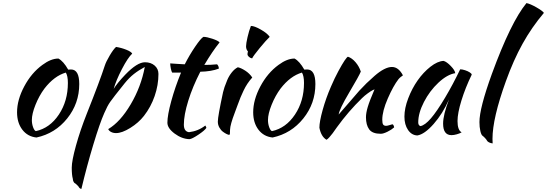

<svg xmlns="http://www.w3.org/2000/svg" viewBox="-20 -850 3521 1236"><path d="M214.8 35.2Q157.7 29.3 123.8 -15.1Q89.8 -59.6 89.8 -127Q89.8 -207 136 -293.7Q182.1 -380.4 252.9 -432.1Q308.1 -473.1 356 -473.1Q388.2 -456.1 418.9 -401.9Q421.9 -401.9 428 -402.3Q434.1 -402.8 437 -402.8Q490.2 -402.8 490.2 -309.1Q490.2 -184.1 412.6 -87.4Q335 9.3 214.8 35.2ZM266.1 -279.8Q231.9 -233.9 208.5 -175.5Q185.1 -117.2 185.1 -77.1Q185.1 -52.7 193.1 -30.8Q201.2 -8.8 210.9 -5.9Q300.8 -25.4 358.9 -112.5Q417 -199.7 417 -315.9Q417 -361.3 403.8 -382.8Q328.6 -360.8 266.1 -279.8Z M464.8 331.1Q459 329.6 454.1 321Q449.2 312.5 448.7 300.8Q441.9 276.9 441.9 229Q441.9 185.5 469 87.4Q496.1 -10.7 539.1 -119.1Q624 -332.5 654.8 -428.2Q662.6 -452.6 686.3 -492.7Q710 -532.7 727.1 -547.9Q761.7 -542.5 793.2 -529.8Q824.7 -517.1 831.1 -504.9Q803.2 -479 764.9 -405.3Q726.6 -331.5 711.9 -277.8Q733.9 -314.5 787.1 -370.1Q863.3 -449.2 913.1 -449.2Q951.2 -449.2 975.6 -428Q1000 -406.7 1000 -374Q1000 -302.2 975.6 -231.7Q951.2 -161.1 906.7 -104Q872.1 -59.6 818.6 -26.4Q765.1 6.8 727.1 6.8Q709 6.8 695.1 -0.5Q681.2 -7.8 676.8 -19Q754.4 -64.9 821.3 -178.2Q888.2 -291.5 912.1 -418.9Q872.1 -397.5 841.8 -373.5Q811.5 -349.6 782.7 -314Q708.5 -221.7 689.5 -194.3Q670.4 -167 650.9 -121.1Q622.6 -57.6 580.8 80.6Q539.1 218.8 503.9 366.2Q492.2 364.7 484.9 350.1Q469.2 333.5 464.8 331.1Z M1145.5 -382.8H1088.4Q1084 -388.7 1079.8 -408.4Q1075.7 -428.2 1075.7 -441.9Q1089.8 -440.9 1122.1 -438.7Q1154.3 -436.5 1169.4 -436Q1199.2 -495.1 1236.1 -549.3Q1272.9 -603.5 1289.6 -612.8Q1310.5 -612.8 1347.2 -600.6Q1383.8 -588.4 1393.6 -577.1Q1346.7 -519 1295.4 -432.1Q1340.3 -432.1 1377.4 -436Q1388.7 -424.8 1388.7 -408.2Q1339.8 -389.6 1269.5 -388.2Q1220.2 -292.5 1191.9 -201.2Q1163.6 -109.9 1163.6 -47.9Q1163.6 -3.4 1196.8 1Q1256.3 -6.3 1301.8 -42Q1307.1 -33.2 1308.6 -26.9Q1297.4 -9.8 1256.8 17.3Q1216.3 44.4 1199.7 45.9Q1150.4 44.4 1104 9.8Q1057.6 -24.9 1057.6 -60.1Q1057.6 -108.4 1082.5 -199.2Q1107.4 -290 1145.5 -382.8Z M1382.3 -66.9Q1382.3 -100.6 1416 -256.8Q1419.4 -271 1425.5 -289.6Q1431.6 -308.1 1442.9 -334.7Q1454.1 -361.3 1472.2 -384Q1490.2 -406.7 1511.2 -417Q1531.7 -412.6 1559.1 -395Q1586.4 -377.4 1604 -351.1Q1586.4 -331.5 1572.8 -311Q1559.1 -290.5 1547.4 -265.6Q1535.6 -240.7 1528.6 -223.6Q1521.5 -206.5 1509.5 -173.6Q1497.6 -140.6 1491.2 -124Q1461.9 -47.4 1460.9 -15.1Q1460.9 4.9 1460 11.5Q1459 18.1 1455.1 18.1Q1450.2 18.1 1439.2 12.9Q1428.2 7.8 1415 -2Q1401.9 -11.7 1392.1 -29.1Q1382.3 -46.4 1382.3 -66.9ZM1573.2 -501Q1573.2 -507.3 1576.2 -519Q1564 -531.2 1564 -551.8Q1564 -569.8 1573.5 -611.1Q1583 -652.3 1595.2 -683.1Q1618.2 -683.1 1659.7 -659.2Q1701.2 -635.3 1716.3 -612.8Q1693.4 -591.3 1651.9 -540.8Q1610.4 -490.2 1603 -474.1Q1590.8 -476.1 1582 -484.4Q1573.2 -492.7 1573.2 -501Z M1734.9 35.2Q1677.7 29.3 1643.8 -15.1Q1609.9 -59.6 1609.9 -127Q1609.9 -207 1656 -293.7Q1702.1 -380.4 1772.9 -432.1Q1828.1 -473.1 1876 -473.1Q1908.2 -456.1 1939 -401.9Q1941.9 -401.9 1948 -402.3Q1954.1 -402.8 1957 -402.8Q2010.3 -402.8 2010.3 -309.1Q2010.3 -184.1 1932.6 -87.4Q1855 9.3 1734.9 35.2ZM1786.1 -279.8Q1752 -233.9 1728.5 -175.5Q1705.1 -117.2 1705.1 -77.1Q1705.1 -52.7 1713.1 -30.8Q1721.2 -8.8 1731 -5.9Q1820.8 -25.4 1878.9 -112.5Q1937 -199.7 1937 -315.9Q1937 -361.3 1923.8 -382.8Q1848.6 -360.8 1786.1 -279.8Z M2219.7 -484.9Q2245.6 -476.6 2268.8 -449.5Q2292 -422.4 2302.7 -389.2Q2292 -362.3 2228.3 -254.9Q2164.6 -147.5 2160.2 -112.8Q2182.6 -137.2 2232.7 -196.3Q2282.7 -255.4 2293 -266.1Q2319.3 -294.4 2339.6 -314.2Q2359.9 -334 2391.4 -361.6Q2422.9 -389.2 2451.4 -404.1Q2480 -418.9 2502.9 -418.9Q2545.4 -418.9 2573.7 -365.2Q2573.7 -364.3 2570.6 -362.3Q2567.4 -360.4 2560.1 -354.7Q2552.7 -349.1 2544.9 -339.8Q2511.7 -296.9 2476.3 -215.8Q2440.9 -134.8 2440.9 -79.1Q2440.9 -55.7 2446.8 -47.9Q2452.6 -40 2465.8 -40Q2473.6 -40 2488.8 -44.9Q2503.9 -49.8 2507.8 -49.8Q2511.2 -47.9 2514.2 -41.3Q2517.1 -34.7 2517.1 -29.8Q2501 -15.1 2474.4 -2Q2447.8 11.2 2431.2 11.2Q2377.4 11.2 2356.7 -17.1Q2335.9 -45.4 2335.9 -95.2Q2335.9 -122.6 2347.4 -161.4Q2358.9 -200.2 2391.1 -274.9Q2389.2 -274.9 2377.9 -269Q2366.7 -263.2 2347.2 -249Q2327.6 -234.9 2310.1 -217.8Q2223.1 -133.3 2148.9 -30.8Q2131.3 -5.4 2121.6 7.6Q2111.8 20.5 2100.8 33Q2089.8 45.4 2082 49.8Q2047.4 29.8 2036.1 -27.8Q2036.1 -66.4 2057.1 -142.1Q2078.1 -217.8 2110.8 -293Q2134.3 -347.7 2158.7 -392.8Q2183.1 -438 2198.2 -460.2Q2213.4 -482.4 2219.7 -484.9Z M2942.4 -403.8Q2956.1 -403.8 2973.9 -397.9Q2991.7 -392.1 3004.4 -383.8Q3017.1 -375.5 3016.6 -369.1Q2975.6 -284.7 2950.4 -202.9Q2925.3 -121.1 2925.3 -70.8Q2925.3 -12.2 2951.7 2Q2939.5 9.3 2920.4 14.6Q2901.4 20 2886.7 20Q2832.5 20 2832.5 -54.2Q2832.5 -110.8 2870.6 -210Q2830.1 -118.2 2771.5 -51.8Q2712.9 14.6 2666.5 22Q2629.9 20.5 2606.7 -13.4Q2583.5 -47.4 2583.5 -99.1Q2583.5 -153.3 2607.9 -217Q2632.3 -280.8 2668.7 -332.5Q2705.1 -384.3 2750.7 -420.2Q2796.4 -456.1 2835.4 -458Q2855.5 -452.6 2882.1 -425Q2908.7 -397.5 2910.6 -378.9Q2858.9 -370.6 2802.5 -317.9Q2746.1 -265.1 2709.2 -193.6Q2672.4 -122.1 2672.4 -62Q2672.4 -43 2686.5 -38.1Q2715.8 -43.9 2753.9 -87.9Q2792 -131.8 2845.7 -222.2Q2895.5 -305.7 2942.4 -403.8Z M3066.4 -64Q3066.4 -153.3 3146 -373Q3268.1 -707 3369.1 -830.1Q3392.6 -825.7 3432.6 -803Q3472.7 -780.3 3481.4 -767.1Q3403.3 -674.8 3344.5 -569.1Q3285.6 -463.4 3236.3 -326.2Q3150.4 -87.9 3150.4 43.9Q3150.4 68.4 3151.4 73.2Q3138.2 71.8 3127.7 66.4Q3117.2 61 3114.3 54.2Q3111.8 48.8 3102.8 39.1Q3093.8 29.3 3087.4 24.9Q3078.1 19 3072.3 -6.3Q3066.4 -31.7 3066.4 -64Z"/></svg>

Font: Kaushan Script
Style: Regular
Weight: 400
Designer: Pablo Impallari
Foundry: Pablo Impallari
Version: Version 1.002